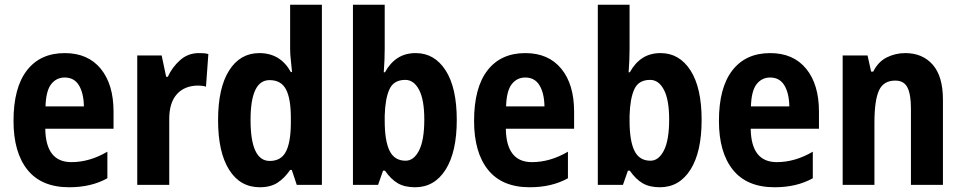

<svg xmlns="http://www.w3.org/2000/svg" viewBox="-20 -780 4062 810"><path d="M253 -556Q351 -556 405 -490Q459 -424 459 -309V-237H171Q173 -96 281 -96Q358 -96 433 -140V-28Q365 10 272 10Q155 10 96 -63.5Q37 -137 37 -270Q37 -410 93.5 -483Q150 -556 253 -556ZM253 -453Q218 -453 196 -425Q174 -397 172 -331H334Q333 -387 313 -420Q293 -453 253 -453Z M819 -556Q827 -556 837.5 -555.5Q848 -555 859 -552L849 -414Q843 -417 832 -418Q821 -419 817 -419Q759 -419 726.5 -383Q694 -347 694 -279V0H559V-546H662L681 -456H688Q706 -496 739.5 -526Q773 -556 819 -556Z M1076 10Q993 10 946.5 -64Q900 -138 900 -273Q900 -409 946.5 -482.5Q993 -556 1074 -556Q1163 -556 1207 -476H1212Q1210 -502 1207 -526Q1204 -550 1204 -574V-760H1338V0H1232L1211 -63H1204Q1180 -28 1150.5 -9Q1121 10 1076 10ZM1118 -101Q1165 -101 1185.5 -139Q1206 -177 1207 -256V-283Q1207 -364 1186.5 -403Q1166 -442 1117 -442Q1037 -442 1037 -274Q1037 -101 1118 -101Z M1603 -574Q1603 -554 1602 -526.5Q1601 -499 1599 -475H1604Q1626 -515 1658 -535.5Q1690 -556 1734 -556Q1813 -556 1860 -483Q1907 -410 1907 -274Q1907 -139 1860 -64.5Q1813 10 1731 10Q1687 10 1658 -7Q1629 -24 1604 -60H1596L1575 0H1469V-760H1603ZM1690 -443Q1641 -443 1623 -403.5Q1605 -364 1603 -292V-270Q1603 -186 1623.5 -144Q1644 -102 1691 -102Q1726 -102 1748 -145.5Q1770 -189 1770 -276Q1770 -359 1748 -401Q1726 -443 1690 -443Z M2196 -556Q2294 -556 2348 -490Q2402 -424 2402 -309V-237H2114Q2116 -96 2224 -96Q2301 -96 2376 -140V-28Q2308 10 2215 10Q2098 10 2039 -63.5Q1980 -137 1980 -270Q1980 -410 2036.5 -483Q2093 -556 2196 -556ZM2196 -453Q2161 -453 2139 -425Q2117 -397 2115 -331H2277Q2276 -387 2256 -420Q2236 -453 2196 -453Z M2636 -574Q2636 -554 2635 -526.5Q2634 -499 2632 -475H2637Q2659 -515 2691 -535.5Q2723 -556 2767 -556Q2846 -556 2893 -483Q2940 -410 2940 -274Q2940 -139 2893 -64.5Q2846 10 2764 10Q2720 10 2691 -7Q2662 -24 2637 -60H2629L2608 0H2502V-760H2636ZM2723 -443Q2674 -443 2656 -403.5Q2638 -364 2636 -292V-270Q2636 -186 2656.5 -144Q2677 -102 2724 -102Q2759 -102 2781 -145.5Q2803 -189 2803 -276Q2803 -359 2781 -401Q2759 -443 2723 -443Z M3229 -556Q3327 -556 3381 -490Q3435 -424 3435 -309V-237H3147Q3149 -96 3257 -96Q3334 -96 3409 -140V-28Q3341 10 3248 10Q3131 10 3072 -63.5Q3013 -137 3013 -270Q3013 -410 3069.5 -483Q3126 -556 3229 -556ZM3229 -453Q3194 -453 3172 -425Q3150 -397 3148 -331H3310Q3309 -387 3289 -420Q3269 -453 3229 -453Z M3799 -556Q3872 -556 3915 -507Q3958 -458 3958 -360V0H3823V-323Q3823 -381 3808.5 -410.5Q3794 -440 3757 -440Q3707 -440 3688 -398Q3669 -356 3669 -262V0H3535V-546H3640L3655 -478H3664Q3685 -520 3721.5 -538Q3758 -556 3799 -556Z"/></svg>

Font: Noto Sans Gujarati Condensed
Style: Bold
Weight: 700
Width: 3
Designer: Jelle Bosma - Monotype Design Team, Universal Thirst
Foundry: Monotype Imaging Inc.
Version: Version 2.106; ttfautohint (v1.8.4.7-5d5b)